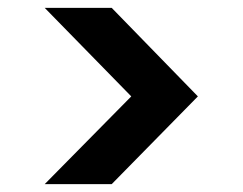

<svg xmlns="http://www.w3.org/2000/svg" viewBox="-20 -524 619 490"><path d="M94 -54 315 -278 94 -504H265L485 -278L265 -54Z"/></svg>

Font: DM Sans
Style: Bold
Weight: 700
Designer: Colophon Foundry, Jonny Pinhorn
Foundry: Colophon Foundry
Version: Version 4.004; ttfautohint (v1.8.4.7-5d5b)